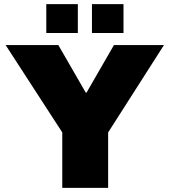

<svg xmlns="http://www.w3.org/2000/svg" viewBox="-20 -905 818 925"><path d="M770 -688 501 -267V0H280V-267L7 -688H261L393 -459H397L529 -688ZM575 -885V-746H423V-885ZM355 -885V-746H203V-885Z"/></svg>

Font: Archicoco
Style: Regular
Weight: 400
Designer: Hector Gatti
Foundry: Hector Gatti
Version: 1.002